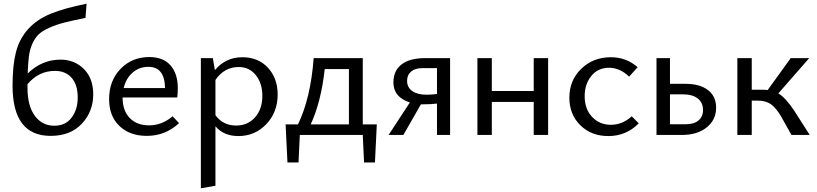

<svg xmlns="http://www.w3.org/2000/svg" viewBox="-20 -731 4428 1040"><path d="M308 -408Q383 -408 434 -357.5Q485 -307 485 -220Q485 -127 423.5 -61Q362 5 254 5Q48 5 48 -267Q48 -377 66.5 -449Q85 -521 132.5 -573.5Q180 -626 254.5 -656.5Q329 -687 449 -711L443 -634Q372 -620 327.5 -608.5Q283 -597 245.5 -580Q208 -563 188.5 -544Q169 -525 155 -493.5Q141 -462 136.5 -425.5Q132 -389 130 -333Q207 -408 308 -408ZM274 -50Q335 -50 368 -94Q401 -138 401 -203Q401 -272 368 -309.5Q335 -347 278 -347Q189 -347 129 -275V-254Q129 -158 168.5 -104Q208 -50 274 -50Z M915 -101 950 -64Q876 5 775 5Q683 5 627 -48.5Q571 -102 571 -194Q571 -294 633 -358Q695 -422 789 -422Q864 -422 903.5 -377Q943 -332 943 -254Q943 -219 940 -203H644Q644 -132 682.5 -92Q721 -52 788 -52Q857 -52 915 -101ZM784 -369Q734 -369 698 -337.5Q662 -306 650 -254H874Q872 -369 784 -369Z M1293 -421Q1379 -421 1431.5 -364Q1484 -307 1484 -219Q1484 -123 1422.5 -58.5Q1361 6 1271 6Q1192 6 1147 -47V275L1068 289V-416H1133L1144 -351Q1202 -421 1293 -421ZM1259 -51Q1322 -51 1361.5 -95.5Q1401 -140 1401 -212Q1401 -279 1366 -323.5Q1331 -368 1273 -368Q1195 -368 1147 -298V-107Q1188 -51 1259 -51Z M1945 -57H2021L2011 149H1952L1945 0H1604L1597 149H1537L1527 -57H1594Q1663 -200 1679 -416H1945ZM1663 -57H1870V-357H1739Q1720 -182 1663 -57Z M2281 -416H2418V0H2347V-170Q2315 -166 2276 -166H2260L2165 0H2085L2200 -176Q2111 -205 2111 -284Q2111 -348 2155 -382Q2199 -416 2281 -416ZM2289 -218Q2322 -218 2347 -222V-362H2268Q2229 -362 2207 -343.5Q2185 -325 2185 -293Q2185 -258 2213 -238Q2241 -218 2289 -218Z M2871 -416H2949V0H2871V-179H2644V0H2566V-416H2644V-238H2871Z M3275 6Q3183 6 3123.5 -52.5Q3064 -111 3064 -202Q3064 -296 3128.5 -358.5Q3193 -421 3289 -421Q3372 -421 3434 -367L3388 -316Q3337 -364 3279 -364Q3219 -364 3183 -319.5Q3147 -275 3147 -210Q3147 -140 3187.5 -97.5Q3228 -55 3289 -55Q3351 -55 3402 -101L3440 -63Q3372 6 3275 6Z M3693 -277Q3771 -277 3815 -243Q3859 -209 3859 -148Q3859 -82 3808 -41Q3757 0 3674 0H3536V-416H3609V-277ZM3695 -58Q3739 -58 3763.5 -78.5Q3788 -99 3788 -135Q3788 -175 3759.5 -197.5Q3731 -220 3679 -220H3609V-58Z M4281 -133 4366 0H4267L4210 -102Q4181 -150 4153.5 -168Q4126 -186 4084 -186H4052V0H3974V-416H4052V-245H4109Q4129 -245 4138 -243L4263 -416H4363L4196 -225Q4234 -203 4281 -133Z"/></svg>

Font: EauTestText Medium
Style: Regular
Weight: 500
Designer: Christian Thalmann (Catharsis Fonts)
Version: Version 0.001;PS 000.001;hotconv 1.0.88;makeotf.lib2.5.64775